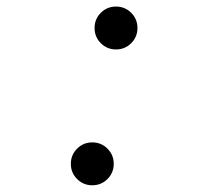

<svg xmlns="http://www.w3.org/2000/svg" viewBox="-20 -547 626 577"><path d="M257.3 9.8Q230.5 9.8 211.7 -9Q192.9 -27.8 192.9 -54.7Q192.9 -81.5 211.7 -100.3Q230.5 -119.1 257.3 -119.1Q284.2 -119.1 303 -100.3Q321.8 -81.5 321.8 -54.7Q321.8 -27.8 303 -9Q284.2 9.8 257.3 9.8ZM328.6 -398.4Q301.8 -398.4 283 -417.2Q264.2 -436 264.2 -462.9Q264.2 -489.7 283 -508.5Q301.8 -527.3 328.6 -527.3Q355.5 -527.3 374.3 -508.5Q393.1 -489.7 393.1 -462.9Q393.1 -436 374.3 -417.2Q355.5 -398.4 328.6 -398.4Z"/></svg>

Font: CaskaydiaCove NFP SemiLight
Style: Italic
Weight: 350
Italic angle: -10°
Designer: Aaron Bell
Foundry: Saja Typeworks
Version: Version 2111.001; VTT 6.35;Nerd Fonts 3.1.1